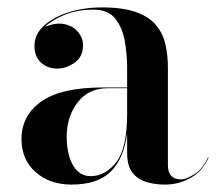

<svg xmlns="http://www.w3.org/2000/svg" viewBox="-20 -488 583 518"><path d="M257 -252H323V-305Q323 -340.5 316.7 -376.8Q310.4 -413.1 291 -437.6Q271.6 -462 232.6 -462Q187.1 -462 152.2 -447.1Q117.2 -432.2 101.8 -415.8Q132.6 -428.1 155.6 -422.6Q178.5 -417 191.2 -401Q204 -385 204 -366Q204 -334.5 181.1 -318.8Q158.2 -303 135 -303Q108 -303 90.5 -319.2Q73 -335.5 73 -364Q73 -395.4 98.7 -418.8Q124.4 -442.1 165.9 -455.1Q207.5 -468 255 -468Q313.5 -468 348.9 -454.7Q384.4 -441.4 402.5 -418.4Q420.6 -395.4 426.8 -366.1Q433 -336.9 433 -305V-42.8Q433 -4 469 -4Q482 -4 504.2 -17.8Q526.5 -31.5 541 -63H543Q525.8 -25.5 493.8 -7.8Q461.8 10 425 10Q398.5 10 375.2 3.1Q351.9 -3.8 337.4 -22.1Q323 -40.5 323 -75V-128.5Q314.5 -60.8 279.1 -25.4Q243.6 10 173 10Q113.8 10 75.9 -23.8Q38 -57.5 38 -113Q38 -176 91.2 -214Q144.5 -252 257 -252ZM224.8 -12.8Q264 -12.8 293.5 -50.2Q323 -87.8 323 -181V-250H271Q218.5 -250 189.2 -211.4Q160 -172.8 160 -120.2Q160 -71.5 177 -42.1Q194 -12.8 224.8 -12.8Z"/></svg>

Font: Bodoni* 72 Medium
Style: Regular
Weight: 500
Version: Version 1.002; ttfautohint (v0.97) -l 8 -r 50 -G 200 -x 14 -